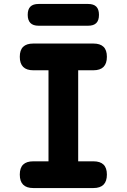

<svg xmlns="http://www.w3.org/2000/svg" viewBox="-20 -950 640 970"><path d="M375 -135H452Q486 -135 503 -118.5Q520 -102 520 -68Q520 -34 503 -17Q486 0 452 0H148Q114 0 97 -17Q80 -34 80 -68Q80 -102 97 -118.5Q114 -135 148 -135H225V-595H148Q114 -595 97 -612Q80 -629 80 -663Q80 -697 97 -713.5Q114 -730 148 -730H452Q486 -730 503 -713.5Q520 -697 520 -663Q520 -629 503 -612Q486 -595 452 -595H375ZM175 -820Q147 -820 133.5 -834Q120 -848 120 -875Q120 -903 133.5 -916.5Q147 -930 175 -930H425Q453 -930 466.5 -916.5Q480 -903 480 -875Q480 -847 466.5 -833.5Q453 -820 425 -820Z"/></svg>

Font: Maple Mono ExtraBold
Style: Regular
Weight: 800
Monospace: yes
Designer: subframe7536
Version: Version 7.000